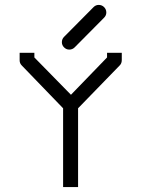

<svg xmlns="http://www.w3.org/2000/svg" viewBox="-20 -812 580 782"><path d="M298 -371V-50H237V-371L69 -545Q60 -554 60 -566V-597H120V-578L269 -426L416 -578V-597H476V-568Q476 -554 468 -546ZM232 -640Q232 -653 241 -662L361 -783Q370 -792 382 -792Q395 -792 404 -783Q413 -774 413 -761Q413 -749 404 -740L284 -619Q275 -610 262 -610Q250 -610 241 -619Q232 -628 232 -640Z"/></svg>

Font: 3270 Nerd Font Mono
Style: Regular
Weight: 400
Monospace: yes
Version: Version 3.0.1;Nerd Fonts 3.0.0